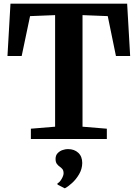

<svg xmlns="http://www.w3.org/2000/svg" viewBox="-20 -763 756 1054"><path d="M282.5 -67.5V-680L145 -674.5L99 -455.5H21L37.5 -743H678L694.5 -455.5H616.5L571.5 -674.5L433 -680V-67.5L566.5 -56.5V0H149.5V-56.5ZM431.5 132Q431 165 414.2 193.5Q397.5 222 375.2 242Q353 262 336.5 270.5H335L296 250.5L295 244Q308 237.5 318.5 219Q329 200.5 329 188.5Q329 173 322.5 165.2Q316 157.5 308 152Q299.5 146.5 292.2 136.8Q285 127 285 109.5Q285 89.5 296.8 77.5Q308.5 65.5 324.2 60.5Q340 55.5 350.5 55.5H353.5Q388 55.5 409.8 75.8Q431.5 96 431.5 132Z"/></svg>

Font: Merriweather 28pt
Style: Bold
Weight: 700
Version: Version 2.100